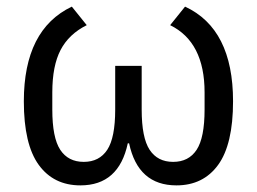

<svg xmlns="http://www.w3.org/2000/svg" viewBox="-20 -548 776 580"><path d="M223 12Q142 12 97 -50Q52 -112 52 -242Q52 -459 197 -528L242 -472Q188 -445 163 -397Q138 -349 138 -269V-217Q138 -132 162 -95.5Q186 -59 233 -59Q280 -59 304 -95.5Q328 -132 328 -217V-349H408V-217Q408 -132 432 -95.5Q456 -59 503 -59Q550 -59 574 -95.5Q598 -132 598 -217V-269Q598 -421 494 -472L539 -528Q684 -461 684 -242Q684 -112 639 -50Q594 12 513 12Q397 12 370 -115H366Q339 12 223 12Z"/></svg>

Font: Anuphan
Style: Regular
Weight: 400
Designer: Mike Abbink, Paul van der Laan, Pieter van Rosmalen, Mint Tantisuwanna
Foundry: Bold Monday; Cadson Demak
Version: Version 3.002;hotconv 1.0.109;makeotfexe 2.5.65596